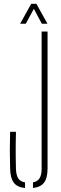

<svg xmlns="http://www.w3.org/2000/svg" viewBox="-20 -962 314 987"><path d="M108.5 4.5Q68 0.5 50.5 -23.5Q33 -47.5 32 -96.5Q30.5 -146.5 30.5 -190.2Q30.5 -234 32 -284.5H62Q61 -253 60.8 -221Q60.5 -189 60.8 -157.2Q61 -125.5 62 -94Q63 -62.5 73.5 -45.5Q84 -28.5 108.5 -24.5ZM149.5 4.5V-24.5Q173 -29 183.5 -45.8Q194 -62.5 194 -94V-800H224.5V-96.5Q224.5 -47.5 207 -23.8Q189.5 0 149.5 4.5ZM83.5 -840 140.5 -942.5H167L224 -840H195L154 -916.5L112.5 -840Z"/></svg>

Font: Big Shoulders Stencil Display ExtraLight
Style: Regular
Weight: 250
Designer: Patric King
Foundry: XO Type Co
Version: Version 2.001